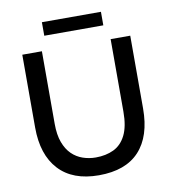

<svg xmlns="http://www.w3.org/2000/svg" viewBox="-80 -757 745 839"><g transform="rotate(-10 293.0 -337.0)"><path d="M292 14Q176 14 114.5 -52.5Q53 -119 53 -240V-563H140V-241Q140 -192 152.5 -158.5Q165 -125 186 -104.5Q207 -84 234.5 -74.5Q262 -65 292 -65Q337 -65 371.5 -81.5Q406 -98 425.5 -137Q445 -176 445 -241V-563H532V-240Q532 -117 471.5 -51.5Q411 14 292 14ZM162 -628V-688H424V-628Z"/></g></svg>

Font: Darker Grotesque SemiBold
Style: Regular
Weight: 600
Designer: Gabriel Lam
Foundry: TypeRant
Version: Version 1.000;gftools[0.9.28]